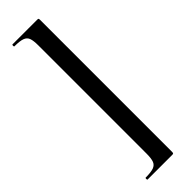

<svg xmlns="http://www.w3.org/2000/svg" viewBox="-286 -727 846 846"><g transform="rotate(-45 137.0 -304.0)"><path d="M200 106V-715Q200 -722 198.5 -723.5Q197 -725 191 -725Q168 -725 137.5 -725Q107 -725 80 -725Q53 -725 38 -725Q35 -725 35 -719Q35 -713 38 -713Q71 -713 87.5 -707Q104 -701 109.5 -686Q115 -671 115 -642V34Q115 62 109.5 77.5Q104 93 87.5 99Q71 105 38 105Q35 105 35 111Q35 117 38 117Q53 117 80 117Q107 117 137.5 117Q168 117 191 117Q197 117 198.5 115Q200 113 200 106Z"/></g></svg>

Font: Cormorant Infant Light SemiBold
Style: Regular
Weight: 600
Version: Version 4.001